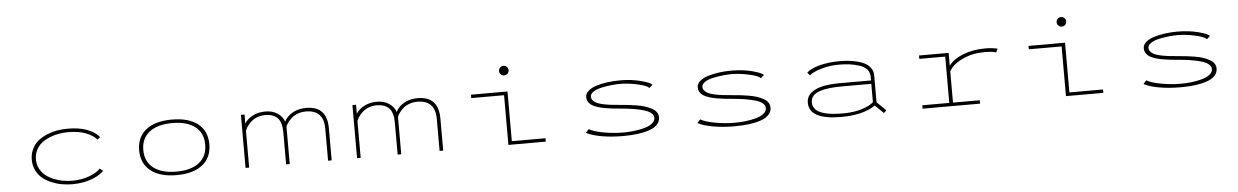

<svg xmlns="http://www.w3.org/2000/svg" viewBox="-33 -1267 11615 1801"><g transform="rotate(-5 5775.0 -366.0)"><path d="M891 -89Q878 -73.5 853.5 -57.5Q829 -41.5 792.5 -25.5Q756 -9.5 704 0.8Q652 11 595 11Q544.5 11 495.5 2.2Q446.5 -6.5 398.5 -26.5Q350.5 -46.5 314.5 -76Q278.5 -105.5 256.2 -150.8Q234 -196 234 -251Q234 -306.5 256.2 -352Q278.5 -397.5 314.5 -426.5Q350.5 -455.5 398.5 -475.5Q446.5 -495.5 495.5 -503.8Q544.5 -512 595 -512Q799 -512 891 -408L865 -385Q828 -428 760.5 -453.5Q693 -479 595 -479Q552 -479 508.8 -471.8Q465.5 -464.5 422.5 -447.2Q379.5 -430 346.8 -404.5Q314 -379 293.5 -339.2Q273 -299.5 273 -251Q273 -203 293.5 -163.2Q314 -123.5 346.8 -98Q379.5 -72.5 422.5 -54.8Q465.5 -37 508.8 -29.5Q552 -22 595 -22Q688.5 -22 760.8 -50.8Q833 -79.5 861 -113Z M1245 -251Q1245 -376 1331.8 -444Q1418.5 -512 1576 -512Q1733.5 -512 1819.8 -443.8Q1906 -375.5 1906 -251Q1906 -126.5 1819.8 -57.8Q1733.5 11 1576 11Q1418.5 11 1331.8 -57.8Q1245 -126.5 1245 -251ZM1867 -251Q1867 -360.5 1791 -419.8Q1715 -479 1576 -479Q1437.5 -479 1360.8 -419.5Q1284 -360 1284 -251Q1284 -141.5 1360.5 -81.8Q1437 -22 1576 -22Q1715 -22 1791 -82Q1867 -142 1867 -251Z M2225 0V-500H2259V-415.5Q2286.5 -458.5 2338 -484.8Q2389.5 -511 2456 -511Q2522 -511 2569 -480.2Q2616 -449.5 2633 -400Q2657.5 -449.5 2711.5 -480.2Q2765.5 -511 2841 -511Q3036 -511 3036 -302V0H3002V-302Q3002 -478 2834 -478Q2792.5 -478 2756.8 -464.5Q2721 -451 2698.2 -430Q2675.5 -409 2661.5 -389.5Q2647.5 -370 2641 -352V0H2607V-302Q2607 -395.5 2567.2 -436.8Q2527.5 -478 2449 -478Q2415.5 -478 2385.8 -468.2Q2356 -458.5 2335.8 -444Q2315.5 -429.5 2299 -410.8Q2282.5 -392 2273.5 -376.8Q2264.5 -361.5 2259 -347.5V0Z M3275 0V-500H3309V-415.5Q3336.5 -458.5 3388 -484.8Q3439.5 -511 3506 -511Q3572 -511 3619 -480.2Q3666 -449.5 3683 -400Q3707.5 -449.5 3761.5 -480.2Q3815.5 -511 3891 -511Q4086 -511 4086 -302V0H4052V-302Q4052 -478 3884 -478Q3842.5 -478 3806.8 -464.5Q3771 -451 3748.2 -430Q3725.5 -409 3711.5 -389.5Q3697.5 -370 3691 -352V0H3657V-302Q3657 -395.5 3617.2 -436.8Q3577.5 -478 3499 -478Q3465.5 -478 3435.8 -468.2Q3406 -458.5 3385.8 -444Q3365.5 -429.5 3349 -410.8Q3332.5 -392 3323.5 -376.8Q3314.5 -361.5 3309 -347.5V0Z M4750 -666Q4737 -653 4718 -653Q4699 -653 4686 -666Q4673 -679 4673 -698Q4673 -717 4686 -730Q4699 -743 4718 -743Q4737 -743 4750 -730Q4763 -717 4763 -698Q4763 -679 4750 -666ZM4735 -32H5052V0H4700V-468H4391V-500H4735Z M5779 11Q5668.5 11 5575.2 -5.8Q5482 -22.5 5434 -50L5463 -82Q5502.5 -57 5596 -39.5Q5689.5 -22 5782 -22Q5835.5 -22 5886.2 -28Q5937 -34 5983.2 -46.5Q6029.5 -59 6057.8 -81.8Q6086 -104.5 6086 -135Q6086 -161 6060.2 -181.2Q6034.5 -201.5 5987.2 -214.2Q5940 -227 5889.8 -234.8Q5839.5 -242.5 5775 -248Q5734 -251.5 5703.2 -255Q5672.5 -258.5 5638.5 -264.2Q5604.5 -270 5580.5 -276.8Q5556.5 -283.5 5533.5 -293.5Q5510.5 -303.5 5496.5 -316Q5482.5 -328.5 5474.2 -345.5Q5466 -362.5 5466 -383Q5466 -415.5 5494.8 -441Q5523.5 -466.5 5571.2 -481.5Q5619 -496.5 5675.8 -504.2Q5732.5 -512 5794 -512Q5901.5 -512 5988.5 -489.2Q6075.5 -466.5 6095 -445L6065 -417Q6041 -441.5 5954.5 -460.2Q5868 -479 5794 -479Q5757 -479 5713.2 -474.5Q5669.5 -470 5621.5 -460.2Q5573.5 -450.5 5541.8 -430.2Q5510 -410 5510 -383Q5510 -363 5523.5 -347.5Q5537 -332 5559.2 -321.5Q5581.5 -311 5617.5 -303.2Q5653.5 -295.5 5691.2 -290.8Q5729 -286 5781 -282Q5825.5 -278.5 5860.2 -274.5Q5895 -270.5 5938.2 -263.2Q5981.5 -256 6013 -245.2Q6044.5 -234.5 6072.5 -219.5Q6100.5 -204.5 6115.2 -183Q6130 -161.5 6130 -135Q6130 -96 6103 -67.2Q6076 -38.5 6027.2 -21.8Q5978.5 -5 5916.8 3Q5855 11 5779 11Z M6829 11Q6718.5 11 6625.2 -5.8Q6532 -22.5 6484 -50L6513 -82Q6552.5 -57 6646 -39.5Q6739.5 -22 6832 -22Q6885.5 -22 6936.2 -28Q6987 -34 7033.2 -46.5Q7079.5 -59 7107.8 -81.8Q7136 -104.5 7136 -135Q7136 -161 7110.2 -181.2Q7084.5 -201.5 7037.2 -214.2Q6990 -227 6939.8 -234.8Q6889.5 -242.5 6825 -248Q6784 -251.5 6753.2 -255Q6722.5 -258.5 6688.5 -264.2Q6654.5 -270 6630.5 -276.8Q6606.5 -283.5 6583.5 -293.5Q6560.5 -303.5 6546.5 -316Q6532.5 -328.5 6524.2 -345.5Q6516 -362.5 6516 -383Q6516 -415.5 6544.8 -441Q6573.5 -466.5 6621.2 -481.5Q6669 -496.5 6725.8 -504.2Q6782.5 -512 6844 -512Q6951.5 -512 7038.5 -489.2Q7125.5 -466.5 7145 -445L7115 -417Q7091 -441.5 7004.5 -460.2Q6918 -479 6844 -479Q6807 -479 6763.2 -474.5Q6719.5 -470 6671.5 -460.2Q6623.5 -450.5 6591.8 -430.2Q6560 -410 6560 -383Q6560 -363 6573.5 -347.5Q6587 -332 6609.2 -321.5Q6631.5 -311 6667.5 -303.2Q6703.5 -295.5 6741.2 -290.8Q6779 -286 6831 -282Q6875.5 -278.5 6910.2 -274.5Q6945 -270.5 6988.2 -263.2Q7031.5 -256 7063 -245.2Q7094.5 -234.5 7122.5 -219.5Q7150.5 -204.5 7165.2 -183Q7180 -161.5 7180 -135Q7180 -96 7153 -67.2Q7126 -38.5 7077.2 -21.8Q7028.5 -5 6966.8 3Q6905 11 6829 11Z M7866 -512Q7927.5 -512 7980.2 -503.5Q8033 -495 8078 -477Q8123 -459 8149 -426.8Q8175 -394.5 8175 -351V-97.5L8260 -14L8235 9L8155 -69Q8138.5 -56 8114.5 -44Q8090.5 -32 8052 -18.8Q8013.5 -5.5 7956.5 2.8Q7899.5 11 7833 11Q7532 11 7532 -150Q7532 -204 7572.8 -239.5Q7613.5 -275 7682.2 -290.5Q7751 -306 7847 -306H8141V-343Q8141 -382 8116 -410Q8091 -438 8047.5 -452.5Q8004 -467 7956.5 -473.5Q7909 -480 7853 -480Q7768 -480 7686.8 -456.5Q7605.5 -433 7575 -403L7552 -431Q7586.5 -465.5 7671.8 -488.8Q7757 -512 7866 -512ZM7850 -21Q7953.5 -21 8029 -44.5Q8104.5 -68 8141 -101V-274H7866Q7796.5 -274 7744.2 -267.8Q7692 -261.5 7651.8 -247.5Q7611.5 -233.5 7590.8 -209Q7570 -184.5 7570 -150Q7570 -120 7584.8 -97.2Q7599.5 -74.5 7624.2 -60.2Q7649 -46 7685.8 -37Q7722.5 -28 7762 -24.5Q7801.5 -21 7850 -21Z M8889 -32H9141V0H8600V-32H8854V-468H8610V-500H8889V-379Q8931 -438 9024.5 -475Q9118 -512 9236 -512Q9300.5 -512 9350 -499L9334 -465Q9303.5 -478 9224 -478Q9110 -478 9016.8 -434.2Q8923.5 -390.5 8889 -326Z M10000 -666Q9987 -653 9968 -653Q9949 -653 9936 -666Q9923 -679 9923 -698Q9923 -717 9936 -730Q9949 -743 9968 -743Q9987 -743 10000 -730Q10013 -717 10013 -698Q10013 -679 10000 -666ZM9985 -32H10302V0H9950V-468H9641V-500H9985Z M11029 11Q10918.5 11 10825.2 -5.8Q10732 -22.5 10684 -50L10713 -82Q10752.5 -57 10846 -39.5Q10939.5 -22 11032 -22Q11085.5 -22 11136.2 -28Q11187 -34 11233.2 -46.5Q11279.5 -59 11307.8 -81.8Q11336 -104.5 11336 -135Q11336 -161 11310.2 -181.2Q11284.5 -201.5 11237.2 -214.2Q11190 -227 11139.8 -234.8Q11089.5 -242.5 11025 -248Q10984 -251.5 10953.2 -255Q10922.5 -258.5 10888.5 -264.2Q10854.5 -270 10830.5 -276.8Q10806.5 -283.5 10783.5 -293.5Q10760.5 -303.5 10746.5 -316Q10732.5 -328.5 10724.2 -345.5Q10716 -362.5 10716 -383Q10716 -415.5 10744.8 -441Q10773.5 -466.5 10821.2 -481.5Q10869 -496.5 10925.8 -504.2Q10982.5 -512 11044 -512Q11151.5 -512 11238.5 -489.2Q11325.5 -466.5 11345 -445L11315 -417Q11291 -441.5 11204.5 -460.2Q11118 -479 11044 -479Q11007 -479 10963.2 -474.5Q10919.5 -470 10871.5 -460.2Q10823.5 -450.5 10791.8 -430.2Q10760 -410 10760 -383Q10760 -363 10773.5 -347.5Q10787 -332 10809.2 -321.5Q10831.5 -311 10867.5 -303.2Q10903.5 -295.5 10941.2 -290.8Q10979 -286 11031 -282Q11075.5 -278.5 11110.2 -274.5Q11145 -270.5 11188.2 -263.2Q11231.5 -256 11263 -245.2Q11294.5 -234.5 11322.5 -219.5Q11350.5 -204.5 11365.2 -183Q11380 -161.5 11380 -135Q11380 -96 11353 -67.2Q11326 -38.5 11277.2 -21.8Q11228.5 -5 11166.8 3Q11105 11 11029 11Z"/></g></svg>

Font: League Mono Extended Thin
Style: Regular
Weight: 100
Width: 9
Designer: Tyler Finck
Foundry: The League of Moveable Type / Tyler Finck
Version: Version 2.210